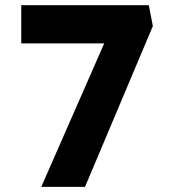

<svg xmlns="http://www.w3.org/2000/svg" viewBox="-20 -726 680 746"><path d="M140.4 0 420.1 -637.7 467.7 -557.5H62.6V-705.7H558.2L573.9 -624.7L310.4 0Z"/></svg>

Font: Lexend Giga
Style: Regular
Weight: 400
Designer: Bonnie Shaver-Troup, Thomas Jockin
Foundry: Lexend
Version: Version 1.007